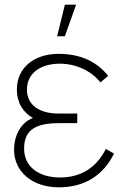

<svg xmlns="http://www.w3.org/2000/svg" viewBox="-20 -785 537 820"><path d="M257 -765 224 -630H257L305 -765ZM231 15C344 15 422 -38 467 -129L432 -149C392 -69 325 -27 237 -27C145 -27 83 -73 83 -150C83 -221 120 -259 230 -259H310V-300H231C147 -300 95 -337 95 -402C95 -476 158 -513 235 -513C307 -513 371 -481 409 -433L442 -461C392 -524 321 -555 230 -555C126 -555 52 -496 52 -403C52 -345.5 78.5 -305.5 120.5 -281C64 -260 40 -198.5 40 -146C40 -50 120 15 231 15Z"/></svg>

Font: Hauora ExtraLight
Style: Regular
Weight: 200
Designer: Mikhail Sharanda
Foundry: WCYS & Co.
Version: Version 1.010